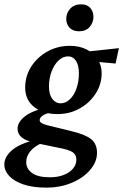

<svg xmlns="http://www.w3.org/2000/svg" viewBox="-61 -647 571 890"><path d="M154.3 222.7Q89.8 222.7 46.4 207.5Q2.9 192.4 -19 168Q-41 143.6 -41 116.2Q-41 82 -9.3 52.7Q22.5 23.4 87.9 4.9L133.8 15.6Q98.6 31.2 79.6 54.2Q60.5 77.1 60.5 104.5Q60.5 134.8 87.4 154.8Q114.3 174.8 170.9 174.8Q206.1 174.8 233.9 164.1Q261.7 153.3 277.3 134.8Q293 116.2 293 92.8Q293 70.3 275.9 58.6Q258.8 46.9 210.9 38.1L107.4 16.6L97.7 12.7Q60.5 6.8 40.5 -9.3Q20.5 -25.4 20.5 -49.8Q20.5 -81.1 54.2 -107.4Q87.9 -133.8 152.3 -147.5L170.9 -124Q151.4 -121.1 137.2 -111.3Q123 -101.6 123 -89.8Q123 -82 130.9 -77.1Q138.7 -72.3 154.3 -67.4L266.6 -40Q333 -24.4 360.8 -2.4Q388.7 19.5 388.7 61.5Q388.7 103.5 356.9 140.6Q325.2 177.7 272 200.2Q218.8 222.7 154.3 222.7ZM206.1 -118.2Q137.7 -118.2 96.7 -151.4Q55.7 -184.6 55.7 -241.2Q55.7 -293.9 83.5 -337.9Q111.3 -381.8 158.7 -408.2Q206.1 -434.6 262.7 -434.6Q306.6 -434.6 339.8 -418Q373 -401.4 391.6 -373Q410.2 -344.7 410.2 -307.6Q410.2 -255.9 382.3 -212.9Q354.5 -169.9 308.1 -144Q261.7 -118.2 206.1 -118.2ZM219.7 -168Q243.2 -168 262.7 -186.5Q282.2 -205.1 293.5 -236.8Q304.7 -268.6 304.7 -307.6Q304.7 -344.7 291 -365.2Q277.3 -385.7 254.9 -385.7Q230.5 -385.7 210.4 -366.7Q190.4 -347.7 178.2 -315.9Q166 -284.2 166 -246.1Q166 -209 181.6 -188.5Q197.3 -168 219.7 -168ZM474.6 -352.5 356.4 -363.3 327.1 -406.2 490.2 -423.8ZM305.7 -502Q276.4 -502 261.2 -518.6Q246.1 -535.2 246.1 -559.6Q246.1 -586.9 264.6 -606.9Q283.2 -627 314.5 -627Q342.8 -627 357.4 -610.4Q372.1 -593.8 372.1 -569.3Q372.1 -542 354.5 -522Q336.9 -502 305.7 -502Z"/></svg>

Font: Crimson Pro SemiBold
Style: Italic
Weight: 600
Italic angle: -12°
Designer: Jacques Le Bailly
Foundry: Baron von Fonthausen
Version: Version 1.003